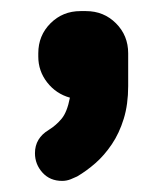

<svg xmlns="http://www.w3.org/2000/svg" viewBox="-20 -783 278 346"><path d="M68 -549Q81 -557 91 -569Q101 -581 106 -607Q81 -614 65 -634.5Q49 -655 49 -681V-687Q49 -719 71 -741Q93 -763 125 -763H135Q167 -763 189 -741Q211 -719 211 -687V-628Q211 -595 203 -569Q195 -543 181.5 -523Q168 -503 152 -489Q136 -475 119 -465Q115 -463 107.5 -460Q100 -457 92 -457Q70 -457 56.5 -472Q43 -487 43 -507Q43 -534 68 -549Z"/></svg>

Font: Varela Round Precious
Style: Bold
Weight: 700
Version: Version 1.000